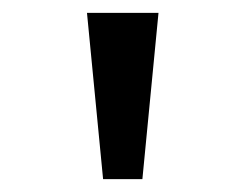

<svg xmlns="http://www.w3.org/2000/svg" viewBox="-20 -749 366 298"><path d="M140 -471 115 -729H226L201 -471Z"/></svg>

Font: hexubangla05
Style: Book
Weight: 400
Designer: Jelle Bosma - Monotype Design Team
Foundry: Monotype Imaging Inc.
Version: Version 2.003